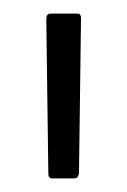

<svg xmlns="http://www.w3.org/2000/svg" viewBox="-20 -728 187 282"><path d="M56 -466Q54 -466 52.5 -467.5Q51 -469 51 -473L48 -699Q48 -704 49.5 -706Q51 -708 55 -708H93Q97 -708 98 -706Q99 -704 99 -701L96 -473Q95 -469 93.5 -467.5Q92 -466 89 -466Z"/></svg>

Font: Glory Light
Style: Regular
Weight: 300
Version: Version 1.011